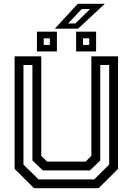

<svg xmlns="http://www.w3.org/2000/svg" viewBox="-20 -999 704 1019"><path d="M160.5 0 57.5 -103V-700H199V-172L229.5 -141.5H434.5L465 -172V-700H606.5V-103L503.5 0ZM184.5 -47H480L559.5 -125.5V-654H512V-147.5L457.5 -94.5H207.5L152 -147.5V-654H104.5V-125.5ZM384 -726V-831H490V-726ZM176 -726V-831H282V-726ZM212 -760.5H244.5V-795.5H212ZM420.5 -760.5H453.5V-795.5H420.5ZM271 -847 393 -979H536.5L394.5 -847ZM341.5 -874.5H380L458 -951H413.5Z"/></svg>

Font: Tourney Medium
Style: Regular
Weight: 500
Designer: Tyler Finck
Foundry: Etcetera Type Co
Version: Version 1.015